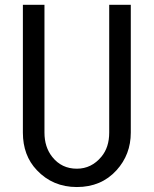

<svg xmlns="http://www.w3.org/2000/svg" viewBox="-20 -752 626 782"><path d="M73.2 -732.4H161.1V-211.9Q161.1 -152.8 192.9 -112.8Q231 -64.9 293 -64.9Q352.5 -64.9 393.1 -113.8Q424.8 -151.9 424.8 -211.9V-732.4H512.7V-211.9Q512.7 -122.6 454.6 -58.6Q392.6 9.8 293 9.8Q194.8 9.8 129.9 -59.1Q73.2 -118.7 73.2 -211.9Z"/></svg>

Font: Consola Mono
Style: Book
Weight: 400
Monospace: yes
Designer: Wojciech Kalinowski "wmk69" (wmk69@o2.pl)
Foundry: Wojciech Kalinowski "wmk69" (wmk69@o2.pl)
Version: Version 2.1.0